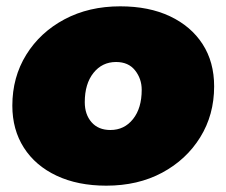

<svg xmlns="http://www.w3.org/2000/svg" viewBox="-20 -577 716 607"><path d="M316 10Q226 10 159 -21.5Q92 -53 55.5 -110Q19 -167 19 -243Q19 -333 63 -404Q107 -475 184 -516Q261 -557 360 -557Q451 -557 517.5 -525.5Q584 -494 620.5 -437.5Q657 -381 657 -304Q657 -214 613 -143Q569 -72 492.5 -31Q416 10 316 10ZM329 -166Q373 -166 400.5 -200.5Q428 -235 428 -293Q428 -328 407 -354.5Q386 -381 347 -381Q303 -381 275.5 -346.5Q248 -312 248 -254Q248 -215 269.5 -190.5Q291 -166 329 -166Z"/></svg>

Font: Montserrat Black
Style: Italic
Weight: 900
Italic angle: -11.3°
Designer: Julieta Ulanovsky
Foundry: Julieta Ulanovsky
Version: Version 9.000; ttfautohint (v1.8.4.7-5d5b)